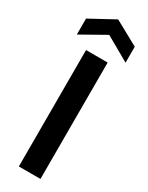

<svg xmlns="http://www.w3.org/2000/svg" viewBox="-268 -961 769 1000"><g transform="rotate(30 116.5 -461.0)"><path d="M52 0V-700H182V0ZM-30 -746V-842L117 -922L263 -842V-746L117 -829Z"/></g></svg>

Font: HostGroteskBold
Style: Bold
Weight: 700
Designer: Doukan Karapınar based on Poppins by Indian Type Foundry, Jonny Pinhorn
Foundry: Element Type
Version: Version 1.001; ttfautohint (v1.8.4.7-5d5b)